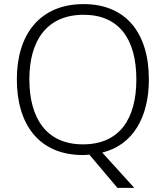

<svg xmlns="http://www.w3.org/2000/svg" viewBox="-20 -745 808 935"><path d="M705 -358C705 -585 593 -725 387 -725C173 -725 62 -576 62 -359C62 -141 168 10 384 10C394 10 405 9 415 8L552 170H634L478 -2C629 -39 705 -176 705 -358ZM123 -359C123 -547 208 -673 387 -673C558 -673 644 -557 644 -358C644 -167 563 -42 384 -42C206 -42 123 -169 123 -359Z"/></svg>

Font: Noto Sans Sinhala UI Light
Style: Regular
Weight: 300
Designer: Jelle Bosma - Monotype Design Team
Foundry: Monotype Imaging Inc.
Version: Version 2.006